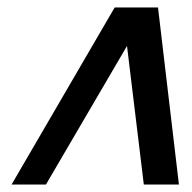

<svg xmlns="http://www.w3.org/2000/svg" viewBox="-20 -494 515 514"><path d="M459 0H365L320 -371L103 0H11L287 -474H403Z"/></svg>

Font: Coval
Style: Italic
Weight: 400
Foundry: Context Ltd
Version: Version 001.000